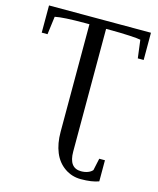

<svg xmlns="http://www.w3.org/2000/svg" viewBox="-127 -744 865 1048"><g transform="rotate(15 305.5 -219.5)"><path d="M352.1 81.5Q352.1 174.3 420.9 174.3Q441.4 174.3 458.5 168Q475.6 161.6 484.9 150.4L499.5 82.5H531.7V201.7Q493.2 216.3 430.7 216.3Q379.9 216.3 339.1 188Q298.3 159.7 278.1 110.6Q257.8 61.5 257.8 -4.4V-612.8H232.9Q109.4 -612.8 64 -603L50.8 -501H18.1V-654.8H594.2V-501H561L547.9 -603Q533.2 -606.4 483.9 -609.1Q434.6 -611.8 376 -611.8H352.1Z"/></g></svg>

Font: Tinos
Style: Regular
Weight: 400
Designer: Steve Matteson
Foundry: Monotype Imaging Inc.
Version: Version 1.23